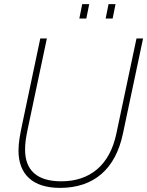

<svg xmlns="http://www.w3.org/2000/svg" viewBox="-20 -898 716 934"><path d="M366 -808H400L414 -878H380ZM494 -808H528L542 -878H508ZM272 16C437 16 542 -76 578 -248L676 -711H644L546 -248C514 -95 418 -16 278 -16C160 -16 102 -70 102 -170C102 -203 106 -228 116 -276L208 -711H176L86 -284C78 -244 70 -206 70 -166C70 -49 140 16 272 16Z"/></svg>

Font: Geist Thin
Style: Italic
Weight: 100
Italic angle: -12°
Designer: Basement.studio, Andrés Briganti, Mateo Zaragoza
Foundry: Basement.studio, Vercel, Andrés Briganti, Guido Ferreyra, Mateo Zaragoza
Version: Version 1.500